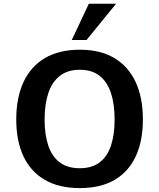

<svg xmlns="http://www.w3.org/2000/svg" viewBox="-20 -984 841 1015"><path d="M401.9 10.3Q291.5 10.3 216.8 -33.2Q142.1 -76.7 104 -157.7Q65.9 -238.8 65.9 -352.5Q65.9 -467.3 104.2 -550Q142.6 -632.8 217.5 -677Q292.5 -721.2 401.9 -721.2Q510.7 -721.2 585 -676.8Q659.2 -632.3 697.3 -549.8Q735.4 -467.3 735.4 -352.5Q735.4 -239.3 697.8 -158Q660.2 -76.7 586.2 -33.2Q512.2 10.3 401.9 10.3ZM401.4 -94.7Q466.8 -94.7 507.3 -126Q547.9 -157.2 566.9 -215.1Q585.9 -272.9 585.9 -352.1Q585.9 -433.1 566.7 -491.9Q547.4 -550.8 506.8 -583Q466.3 -615.2 401.9 -615.2Q338.4 -615.2 296.9 -583.3Q255.4 -551.3 235.6 -492.2Q215.8 -433.1 215.8 -352.1Q215.8 -272.5 235.1 -214.8Q254.4 -157.2 295.4 -126Q336.4 -94.7 401.4 -94.7ZM359.4 -772.5 449.7 -964.4H593.8L437.5 -772.5Z"/></svg>

Font: Comme SemiBold
Style: Regular
Weight: 600
Version: Version 1.000;gftools[0.9.27]